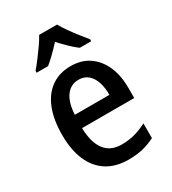

<svg xmlns="http://www.w3.org/2000/svg" viewBox="-188 -866 873 975"><g transform="rotate(-30 248.5 -378.0)"><path d="M256 -549Q319 -549 363.5 -518.5Q408 -488 432 -434Q456 -380 456 -307V-247H150Q152 -162 185.5 -118Q219 -74 283 -74Q325 -74 360 -83.5Q395 -93 432 -112V-26Q397 -8 360 1Q323 10 275 10Q202 10 150.5 -22.5Q99 -55 72 -117Q45 -179 45 -266Q45 -357 70.5 -420Q96 -483 143.5 -516Q191 -549 256 -549ZM257 -469Q211 -469 183.5 -432Q156 -395 152 -324H355Q355 -366 344.5 -398.5Q334 -431 312 -450Q290 -469 257 -469ZM303 -766Q315 -744 334 -717Q353 -690 373.5 -664Q394 -638 411 -617V-606H344Q321 -623 297.5 -646Q274 -669 250 -695Q226 -669 202.5 -646Q179 -623 158 -606H91V-617Q109 -638 129 -664.5Q149 -691 168 -718Q187 -745 198 -766Z"/></g></svg>

Font: Noto Sans Display SemiCondensed Medium
Style: Regular
Weight: 500
Width: 4
Designer: Monotype Design Team
Foundry: Monotype Imaging Inc.
Version: Version 2.003